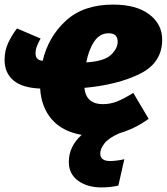

<svg xmlns="http://www.w3.org/2000/svg" viewBox="-22 -574 727 837"><path d="M346 -191Q353 -120 427 -120Q459 -120 489 -132Q519 -144 559 -169L626 -56Q567 -13 498 7Q451 28 433 51.5Q415 75 415 95Q415 128 458 128Q485 128 520 120L494 235Q459 243 421 243Q358 243 318 213.5Q278 184 278 132Q278 64 334 14Q249 -1 203.5 -54Q158 -107 153 -188Q75 -191 36.5 -223.5Q-2 -256 -2 -313Q-2 -353 13.5 -386.5Q29 -420 52 -450L155 -406Q145 -388 139 -373Q133 -358 133 -340Q133 -326 141 -318Q149 -310 164 -309Q189 -414 265.5 -484Q342 -554 471 -554Q572 -554 628.5 -511.5Q685 -469 685 -401Q685 -300 587.5 -252Q490 -204 346 -191ZM491 -392Q491 -429 452 -429Q413 -429 389 -393.5Q365 -358 354 -302Q433 -307 462 -335Q491 -363 491 -392Z"/></svg>

Font: Fira Sans Black
Style: Italic
Weight: 900
Italic angle: -8°
Designer: Carrois Corporate & Edenspiekermann AG
Foundry: Carrois Corporate GbR & Edenspiekermann AG
Version: Version 4.203